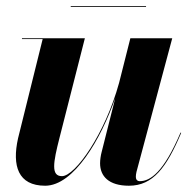

<svg xmlns="http://www.w3.org/2000/svg" viewBox="-20 -582 617 612"><path d="M205.5 -562.5V-560H445.5V-562.5ZM250.5 -460H50V-457.5H116L37.5 -141C18 -53.5 37.5 10 124 10C215.5 10 302.5 -140 347.5 -270L304 -97.5C301 -86.5 299 -72 299 -61.5C299 -20.5 326.5 10 391 10C468 10 511 -48.5 557.5 -158.5L555.5 -159.5C501.5 -32.5 459 -4.5 425.5 -4.5C417 -4.5 413 -10.5 413 -18C413 -22.5 413.5 -28 415 -34L529 -460H395.5L359.5 -317.5C315 -156 220 -20.5 177.5 -20.5C142 -20.5 149.5 -63.5 169.5 -142Z"/></svg>

Font: Bodoni* 72pt
Style: Bold Italic
Weight: 700
Italic angle: -13°
Version: Version 2.3